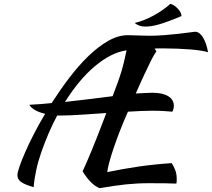

<svg xmlns="http://www.w3.org/2000/svg" viewBox="-20 -903 1108 1004"><path d="M777 -418Q830 -418 859.5 -400Q889 -382 889 -350Q889 -342 887 -333.5Q885 -325 881 -319Q861 -321 835 -322.5Q809 -324 774 -324Q748 -324 716 -322.5Q684 -321 649 -319Q625 -265 605.5 -214.5Q586 -164 572 -122Q558 -80 550 -49Q542 -18 541 -3Q622 -20 704.5 -32Q787 -44 878 -50Q889 -33 896.5 -13Q904 7 904 30Q904 36 904 43Q904 50 902 57Q874 56 843 55.5Q812 55 762 55Q729 55 699.5 56.5Q670 58 640 61Q610 64 576.5 69Q543 74 501 81Q455 63 412 -7Q429 -43 459.5 -116.5Q490 -190 536 -312Q466 -307 403 -303Q340 -299 301 -299H279Q256 -256 235.5 -208.5Q215 -161 197 -110Q180 -62 169.5 -14Q159 34 156 76Q108 62 89.5 48Q71 34 71 13Q71 0 81.5 -31Q92 -62 111 -105.5Q130 -149 156.5 -201Q183 -253 216 -308Q154 -322 133 -355Q194 -358 250 -364Q293 -431 341.5 -495Q390 -559 441.5 -609Q493 -659 545.5 -689Q598 -719 648 -719Q675 -719 703.5 -717.5Q732 -716 759 -716Q801 -716 842 -719.5Q883 -723 916 -726.5Q949 -730 971.5 -733.5Q994 -737 1000 -737Q1023 -737 1041 -708Q1059 -679 1068 -630Q1055 -634 1031 -638Q1007 -642 975.5 -644.5Q944 -647 907 -648.5Q870 -650 831 -650Q820 -650 809.5 -650Q799 -650 788 -649L798 -635Q792 -626 785 -614.5Q778 -603 766.5 -579.5Q755 -556 736.5 -517Q718 -478 690 -414Q713 -415 735 -416.5Q757 -418 777 -418ZM642 -640Q561 -628 477 -557.5Q393 -487 320 -370Q392 -378 453.5 -385.5Q515 -393 569 -400Q584 -440 595 -470Q606 -500 614 -526.5Q622 -553 628.5 -580Q635 -607 642 -640ZM871 -883Q892 -877 910.5 -857Q929 -837 929 -819Q891 -803 862.5 -792.5Q834 -782 811.5 -775.5Q789 -769 772 -766.5Q755 -764 739 -764Q707 -764 684 -783Q729 -793 779 -819.5Q829 -846 871 -883Z"/></svg>

Font: Sweet Mavka Script
Style: Regular
Weight: 500
Designer: Pablo Impallari/Anastassiya Vishnevskaya
Foundry: Pablo Impallari/ Anastassiya Vishnevskaya
Version: Version 2.0/www.impallari.com/   behance.net/sweetcherry